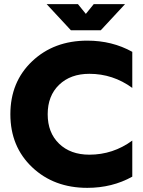

<svg xmlns="http://www.w3.org/2000/svg" viewBox="-20 -894 688 926"><path d="M401 12Q240 12 135 -87.5Q30 -187 30 -343Q30 -499 135 -598.5Q240 -698 401 -698Q521 -698 618 -644V-470Q525 -538 411 -538Q320 -538 265 -485Q210 -432 210 -343Q210 -254 265 -201Q320 -148 411 -148Q525 -148 618 -216V-42Q521 12 401 12ZM322 -748H466L583 -874H432L394 -827L356 -874H205Z"/></svg>

Font: Roundo
Style: Bold
Weight: 700
Designer: Namrata Goyal (Gurmukhi), Shiva Nallaperumal (Latin)
Foundry: Indian Type Foundry
Version: Version 1.000;PS 1.0;hotconv 1.0.88;makeotf.lib2.5.647800